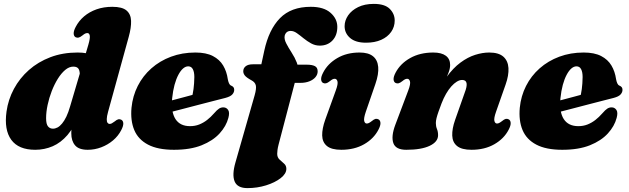

<svg xmlns="http://www.w3.org/2000/svg" viewBox="-20 -755 3236 987"><path d="M642 -566.5 535.5 -180Q529 -156.5 528.8 -143Q528.5 -129.5 532.8 -123.8Q537 -118 543.5 -118Q549 -118 554.5 -120.8Q560 -123.5 568.5 -130Q580.5 -140 588.2 -141.8Q596 -143.5 603.5 -139.5Q613 -134.5 613.8 -121Q614.5 -107.5 603.5 -86.5Q588 -56 561 -33.2Q534 -10.5 500.5 2.2Q467 15 431 15Q385.5 15 366 -7.8Q346.5 -30.5 346.5 -69.5Q346.5 -86.5 348.2 -104.8Q350 -123 353 -141.5Q356 -160 360 -176.5L383 -164Q361 -100.5 327 -61Q293 -21.5 250.8 -3.2Q208.5 15 161 15Q75.5 15 38 -36.2Q0.5 -87.5 13.5 -181.5Q22 -243 51.5 -298Q81 -353 128.5 -395Q176 -437 239.2 -461Q302.5 -485 379 -485Q428.5 -485 461 -469.8Q493.5 -454.5 509 -429Q524.5 -403.5 523.5 -372L390 -362Q391.5 -387.5 384.5 -400Q377.5 -412.5 357 -412.5Q335.5 -412.5 315.2 -395.5Q295 -378.5 277.2 -350Q259.5 -321.5 246 -286.8Q232.5 -252 224.8 -215.8Q217 -179.5 217 -147.5Q217 -117 226.8 -105.2Q236.5 -93.5 252 -93.5Q264 -93.5 275.8 -99.8Q287.5 -106 299 -119.8Q310.5 -133.5 321 -155.2Q331.5 -177 340.5 -208.5L434 -524.5Q444 -559 441.5 -572Q439 -585 429 -585Q423.5 -585 418 -582.5Q412.5 -580 404 -573Q392 -563.5 384.2 -561.8Q376.5 -560 369 -563.5Q359.5 -568.5 358.8 -582Q358 -595.5 369 -616.5Q385 -647.5 412.2 -670.8Q439.5 -694 476.2 -707Q513 -720 557.5 -720Q608 -720 630.2 -701.2Q652.5 -682.5 653.8 -648Q655 -613.5 642 -566.5Z M756.5 -210.5Q756.5 -210.5 773.2 -215Q790 -219.5 816.8 -226.5Q843.5 -233.5 874.2 -241.8Q905 -250 934.5 -257.8Q964 -265.5 985 -271.5L965 -249.5Q971 -269.5 974.8 -297.2Q978.5 -325 979 -359Q979 -385 971.2 -399.5Q963.5 -414 947.5 -414Q934 -414 921 -402.8Q908 -391.5 896.8 -370.2Q885.5 -349 877.2 -318.8Q869 -288.5 865 -250Q858.5 -179.5 882 -143Q905.5 -106.5 957 -106.5Q982.5 -106.5 1004 -115Q1025.5 -123.5 1044.5 -138.2Q1063.5 -153 1080 -172Q1096 -190.5 1106.5 -197Q1117 -203.5 1129.5 -203Q1144 -202.5 1152.8 -189.8Q1161.5 -177 1154 -149Q1143 -106.5 1108.8 -69Q1074.5 -31.5 1016.5 -8.2Q958.5 15 874.5 15Q791.5 15 741 -11.5Q690.5 -38 670.2 -86.5Q650 -135 656 -201Q662 -261.5 688.2 -313.2Q714.5 -365 758 -403.5Q801.5 -442 859 -463.5Q916.5 -485 984.5 -485Q1039.5 -485 1074.2 -467Q1109 -449 1127.2 -418.2Q1145.5 -387.5 1151 -348Q1153 -336.5 1157 -327.2Q1161 -318 1168 -315Q1175.5 -312 1179.8 -307Q1184 -302 1184 -293Q1184 -280.5 1174.2 -269.5Q1164.5 -258.5 1138 -251.5Q1114 -245.5 1077.2 -236Q1040.5 -226.5 998 -215.5Q955.5 -204.5 913.8 -193.5Q872 -182.5 837.5 -173.8Q803 -165 782.2 -159.5Q761.5 -154 761.5 -154Z M1414 -329 1449.5 -423 1557.5 -422.5Q1584 -422.5 1598.5 -415.2Q1613 -408 1613 -388Q1613 -372 1601.8 -358.5Q1590.5 -345 1570.5 -337Q1550.5 -329 1524 -329ZM1230.5 -388.5Q1230.5 -404.5 1243 -414.5Q1255.5 -424.5 1280 -424.5H1323.5L1338.5 -494Q1362 -603 1419.2 -661.5Q1476.5 -720 1577.5 -720Q1644.5 -720 1679.2 -689.2Q1714 -658.5 1714 -617Q1714 -573 1689 -546.8Q1664 -520.5 1624 -520.5Q1600 -520.5 1579.2 -532Q1558.5 -543.5 1540.5 -558.2Q1522.5 -573 1506.2 -584.5Q1490 -596 1474.5 -596Q1462 -596 1454.2 -589.5Q1446.5 -583 1443.5 -571.5Q1440 -554 1451.5 -531.8Q1463 -509.5 1479.2 -484.5Q1495.5 -459.5 1505.8 -433.2Q1516 -407 1509 -381.5L1412 -11.5Q1408 4 1406.5 15.8Q1405 27.5 1405 35.5Q1405 54 1416.8 65Q1428.5 76 1440.2 86Q1452 96 1452 113Q1452 138 1422.8 160.8Q1393.5 183.5 1347.8 197.8Q1302 212 1252 212Q1200.5 212 1186.2 177.8Q1172 143.5 1190.5 79.5L1289 -265Q1299 -300.5 1295 -316.5Q1291 -332.5 1273 -342Q1246.5 -356.5 1238.5 -367Q1230.5 -377.5 1230.5 -388.5ZM1860.5 -180.5Q1849 -146.5 1852.2 -133.2Q1855.5 -120 1865.5 -120Q1871 -120 1876.5 -122.8Q1882 -125.5 1890.5 -132Q1902.5 -142 1910.2 -143.8Q1918 -145.5 1925.5 -141.5Q1935 -136.5 1935.8 -123Q1936.5 -109.5 1925.5 -88.5Q1901.5 -42 1851.8 -13.5Q1802 15 1734.5 15Q1684 15 1660.5 -4.5Q1637 -24 1636.2 -58.8Q1635.5 -93.5 1652 -140L1706 -289.5Q1718.5 -323.5 1714.8 -336.8Q1711 -350 1701 -350Q1695.5 -350 1690 -347.5Q1684.5 -345 1676 -338Q1664 -328.5 1656.2 -326.8Q1648.5 -325 1641 -328.5Q1631.5 -333.5 1630.8 -347Q1630 -360.5 1641 -381.5Q1664.5 -427.5 1713.5 -456.2Q1762.5 -485 1828.5 -485Q1873.5 -485 1897.2 -466Q1921 -447 1924.2 -410.8Q1927.5 -374.5 1909.5 -322.5ZM1861.5 -535.5Q1807.5 -535.5 1779.5 -560Q1751.5 -584.5 1751.5 -620Q1751.5 -649.5 1769.5 -675.8Q1787.5 -702 1821 -718.5Q1854.5 -735 1901.5 -735Q1958 -735 1983.5 -709.5Q2009 -684 2009 -649.5Q2009 -617 1990.8 -591Q1972.5 -565 1939.5 -550.2Q1906.5 -535.5 1861.5 -535.5Z M2013.5 -328.5Q2004 -333.5 2003.2 -347Q2002.5 -360.5 2013.5 -381.5Q2038 -428 2088.5 -456.5Q2139 -485 2207.5 -485Q2249.5 -485 2271.8 -468.5Q2294 -452 2294 -421Q2294 -402.5 2285.2 -380Q2276.5 -357.5 2265 -333.2Q2253.5 -309 2243.8 -285Q2234 -261 2232.5 -239.5L2215.5 -244Q2242 -312.5 2275.8 -359Q2309.5 -405.5 2347 -433.2Q2384.5 -461 2422.5 -473Q2460.5 -485 2495 -485Q2543.5 -485 2567.5 -463.8Q2591.5 -442.5 2593.8 -405.2Q2596 -368 2579 -320L2530 -180.5Q2518 -146.5 2521.5 -133.2Q2525 -120 2535 -120Q2540.5 -120 2546 -122.8Q2551.5 -125.5 2560 -132Q2572 -142 2579.8 -143.8Q2587.5 -145.5 2595 -141.5Q2604.5 -136.5 2605.2 -123Q2606 -109.5 2595 -88.5Q2571 -42 2521.2 -13.5Q2471.5 15 2404 15Q2353.5 15 2329.8 -4.2Q2306 -23.5 2304.8 -58.2Q2303.5 -93 2319.5 -138.5L2368.5 -277.5Q2381.5 -310.5 2378.5 -327.2Q2375.5 -344 2355.5 -344Q2342.5 -344 2328.2 -335.2Q2314 -326.5 2300 -310.8Q2286 -295 2273.2 -273Q2260.5 -251 2250 -224Q2241 -200 2234.2 -181Q2227.5 -162 2224 -147.8Q2220.5 -133.5 2220.5 -122.5Q2220.5 -106 2226.2 -92Q2232 -78 2232 -60Q2232 -26 2189 -5.5Q2146 15 2068.5 15Q2014 15 2002 -19.5Q1990 -54 2012 -113L2078.5 -289.5Q2091.5 -323.5 2087.5 -336.8Q2083.5 -350 2073.5 -350Q2068 -350 2062.5 -347.5Q2057 -345 2048.5 -338Q2036.5 -328.5 2028.8 -326.8Q2021 -325 2013.5 -328.5Z M2752.5 -210.5Q2752.5 -210.5 2769.2 -215Q2786 -219.5 2812.8 -226.5Q2839.5 -233.5 2870.2 -241.8Q2901 -250 2930.5 -257.8Q2960 -265.5 2981 -271.5L2961 -249.5Q2967 -269.5 2970.8 -297.2Q2974.5 -325 2975 -359Q2975 -385 2967.2 -399.5Q2959.5 -414 2943.5 -414Q2930 -414 2917 -402.8Q2904 -391.5 2892.8 -370.2Q2881.5 -349 2873.2 -318.8Q2865 -288.5 2861 -250Q2854.5 -179.5 2878 -143Q2901.5 -106.5 2953 -106.5Q2978.5 -106.5 3000 -115Q3021.5 -123.5 3040.5 -138.2Q3059.5 -153 3076 -172Q3092 -190.5 3102.5 -197Q3113 -203.5 3125.5 -203Q3140 -202.5 3148.8 -189.8Q3157.5 -177 3150 -149Q3139 -106.5 3104.8 -69Q3070.5 -31.5 3012.5 -8.2Q2954.5 15 2870.5 15Q2787.5 15 2737 -11.5Q2686.5 -38 2666.2 -86.5Q2646 -135 2652 -201Q2658 -261.5 2684.2 -313.2Q2710.5 -365 2754 -403.5Q2797.5 -442 2855 -463.5Q2912.5 -485 2980.5 -485Q3035.5 -485 3070.2 -467Q3105 -449 3123.2 -418.2Q3141.5 -387.5 3147 -348Q3149 -336.5 3153 -327.2Q3157 -318 3164 -315Q3171.5 -312 3175.8 -307Q3180 -302 3180 -293Q3180 -280.5 3170.2 -269.5Q3160.5 -258.5 3134 -251.5Q3110 -245.5 3073.2 -236Q3036.5 -226.5 2994 -215.5Q2951.5 -204.5 2909.8 -193.5Q2868 -182.5 2833.5 -173.8Q2799 -165 2778.2 -159.5Q2757.5 -154 2757.5 -154Z"/></svg>

Font: Fraunces Wonky
Style: Italic
Weight: 900
Italic angle: -16°
Version: Version 1.000;[b76b70a41]